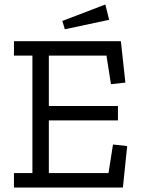

<svg xmlns="http://www.w3.org/2000/svg" viewBox="-20 -833 629 853"><path d="M465 -745 268 -703 257 -740 448 -813ZM526 0H42V-64H124V-586H42V-650H517L537 -466L473 -459L453 -586H197V-362H504V-298H197V-64H462L482 -191L545 -184Z"/></svg>

Font: Zilla Slab
Style: Regular
Weight: 400
Designer: Typotheque.com
Foundry: Typotheque type foundry
Version: Version 1.1; 2017; ttfautohint (v1.6)